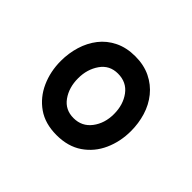

<svg xmlns="http://www.w3.org/2000/svg" viewBox="-77 -814 439 439"><g transform="rotate(45 143.0 -594.5)"><path d="M142 -467Q105 -467 80 -484.5Q55 -502 42 -531Q29 -560 29 -594Q29 -619 36 -642Q43 -665 57 -683Q71 -701 92.5 -711.5Q114 -722 142 -722Q170 -722 191.5 -711.5Q213 -701 227.5 -683Q242 -665 249 -642Q256 -619 256 -594Q256 -560 243 -531Q230 -502 204.5 -484.5Q179 -467 142 -467ZM142 -522Q169 -522 185 -543Q201 -564 201 -594Q201 -624 185.5 -645Q170 -666 142 -666Q115 -666 100 -644.5Q85 -623 85 -594Q85 -564 100 -543Q115 -522 142 -522Z"/></g></svg>

Font: Georama ExtraCondensed Thin
Style: Regular
Weight: 400
Version: Version 1.001